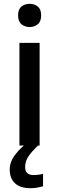

<svg xmlns="http://www.w3.org/2000/svg" viewBox="-20 -764 310 1008"><path d="M136 -744Q160 -744 178 -730Q196 -716 196 -683Q196 -651 178 -636.5Q160 -622 136 -622Q111 -622 93 -636.5Q75 -651 75 -683Q75 -716 93 -730Q111 -744 136 -744ZM188 -539V0H82V-539ZM112 113Q112 155 156 155Q172 155 184.5 153Q197 151 206 149V214Q191 218 176 221Q161 224 140 224Q86 224 58.5 198Q31 172 31 126Q31 85 60.5 47Q90 9 127 -17L180 0Q146 32 129 57.5Q112 83 112 113Z"/></svg>

Font: Noto Sans Thai Looped Medium
Style: Regular
Weight: 500
Designer: Sasikarn Vongin, Ben Mitchell
Foundry: The Fontpad Ltd
Version: Version 1.001; ttfautohint (v1.8.4.7-5d5b)